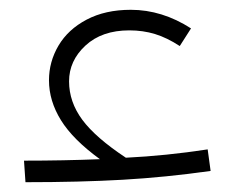

<svg xmlns="http://www.w3.org/2000/svg" viewBox="-20 -372 500 392"><path d="M410 -23Q318 -10 230.5 -5Q143 0 32 0L29 -44Q110 -44 184 -47Q129 -87 104.5 -126.5Q80 -166 80 -208Q80 -246 99.5 -279Q119 -312 157 -332Q195 -352 247 -352Q311 -352 370 -314L347 -278Q321 -295 296.5 -302.5Q272 -310 244 -310Q188 -310 154.5 -279Q121 -248 121 -206Q121 -164 148 -127.5Q175 -91 237 -50Q319 -54 404 -67Z"/></svg>

Font: FiraGO ExtraLight
Style: Regular
Weight: 200
Designer: bBox Type
Foundry: bBox Type GmbH
Version: Version 1.001